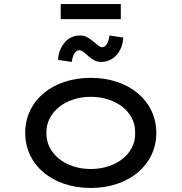

<svg xmlns="http://www.w3.org/2000/svg" viewBox="-20 -922 900 952"><path d="M579 -827V-902H281V-827ZM481 -615C546 -615 589 -671 591 -736L523 -746C518 -709 505 -688 486 -688C475 -688 467 -697 440 -718C420 -734 405 -746 378 -746C345 -746 319 -734 300 -710C280 -686 269 -658 268 -625L336 -615C341 -654 356 -673 373 -673C384 -673 394 -666 419 -643C439 -627 454 -615 481 -615ZM430 10C619 10 755 -104 755 -263C755 -423 619 -536 430 -536C240 -536 105 -423 105 -263C105 -104 240 10 430 10ZM430 -84C305 -84 210 -160 210 -260C210 -261 210 -262 210 -263C210 -264 210 -265 210 -266C210 -366 305 -442 430 -442C556 -442 650 -366 650 -270C650 -267 650 -265 650 -263C650 -261 650 -259 650 -256C650 -160 556 -84 430 -84Z"/></svg>

Font: Lexend Peta
Style: Regular
Weight: 400
Designer: Bonnie Shaver-Troup, Thomas Jockin
Foundry: Lexend
Version: Version 1.007